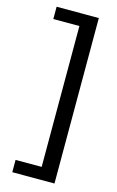

<svg xmlns="http://www.w3.org/2000/svg" viewBox="-131 -776 592 972"><g transform="rotate(15 165.0 -290.5)"><path d="M39.1 78.6H175.8V-659.7H39.1V-724.1H260.3V143.1H39.1Z"/></g></svg>

Font: Oxygen
Style: Regular
Weight: 400
Designer: Vernon Adams
Foundry: Vernon Adams
Version: Version Release 0.2.3 webfont; ttfautohint (v0.93.3-1d66) -l